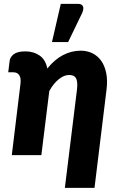

<svg xmlns="http://www.w3.org/2000/svg" viewBox="-20 -782 599 968"><path d="M21.5 0ZM456.5 165H307L368 -329.5Q370.5 -350.5 369.2 -365Q368 -379.5 363 -388Q358 -396.5 349.2 -400.2Q340.5 -404 328 -404Q303 -404 276.2 -382.5Q249.5 -361 228.5 -323L188.5 0H39.5L83 -358Q87 -388 77.2 -402.8Q67.5 -417.5 47.5 -417.5H21.5L28.5 -474.5Q30.5 -494 49.2 -508.5Q68 -523 108 -523Q149.5 -523 179.8 -502Q210 -481 218.5 -436.5Q255.5 -482.5 298.2 -504.5Q341 -526.5 387 -526.5Q419 -526.5 445.8 -513.5Q472.5 -500.5 490.2 -475.5Q508 -450.5 515.5 -413.8Q523 -377 517 -329.5ZM242 -570 286.5 -762.5H373.5Q393 -762.5 398.2 -750.2Q403.5 -738 394.5 -717L323.5 -570Z"/></svg>

Font: Lato Black
Style: Italic
Weight: 900
Italic angle: -7°
Designer: Lukasz Dziedzic
Foundry: tyPoland Lukasz Dziedzic
Version: Version 2.007; 2014-02-27